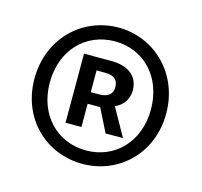

<svg xmlns="http://www.w3.org/2000/svg" viewBox="-74 -883 638 607"><g transform="rotate(15 245.0 -580.0)"><path d="M244 -357C361 -357 459 -447 459 -579C459 -710 361 -803 244 -803C125 -803 28 -710 28 -579C28 -447 125 -357 244 -357ZM244 -401C149 -401 78 -473 78 -579C78 -686 149 -758 244 -758C338 -758 409 -686 409 -579C409 -473 338 -401 244 -401ZM159 -469H211V-545H252L290 -469H347L296 -560C323 -571 338 -595 338 -622C338 -674 297 -695 249 -695H159ZM211 -583V-654H240C271 -654 282 -639 282 -618C282 -595 267 -583 238 -583Z"/></g></svg>

Font: Spoqa Han Sans Neo Medium
Style: Regular
Weight: 500
Designer: [Spoqa Han Sans Neo] Dong-huui Kim  Younghwa Kang  Yujin Lee  [Noto Sans] Ryoko NISHIZUKA  (kana & ideographs); Paul D. 
Foundry: Spoqa (http://www.spoqa-han-sans.com)
Version: Version 1.000